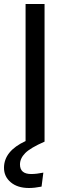

<svg xmlns="http://www.w3.org/2000/svg" viewBox="-28 -709 343 961"><path d="M72 114Q72 162 128 162Q155 162 189 155L180 225Q145 232 117 232Q60 232 26 203.5Q-8 175 -8 131Q-8 47 100 -3V-689H195V0Q124 31 98 57.5Q72 84 72 114Z"/></svg>

Font: FiraGOUPP
Style: Medium
Weight: 400
Designer: bBox Type
Foundry: bBox Type GmbH
Version: Version 1.001